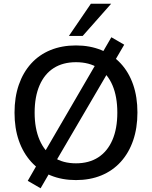

<svg xmlns="http://www.w3.org/2000/svg" viewBox="-20 -958 815 1031"><path d="M388 9Q313 9 252 -16Q191 -41 147.5 -89Q104 -137 81 -203.5Q58 -270 58 -353Q58 -436 81 -502.5Q104 -569 147 -616.5Q190 -664 251 -689Q312 -714 388 -714Q463 -714 524 -689Q585 -664 628.5 -617Q672 -570 695 -503.5Q718 -437 718 -354Q718 -271 695 -204Q672 -137 628.5 -89Q585 -41 524 -16Q463 9 388 9ZM388 -81Q458 -81 507.5 -113Q557 -145 583.5 -206Q610 -267 610 -353Q610 -439 584 -500Q558 -561 508.5 -592.5Q459 -624 388 -624Q318 -624 268.5 -592.5Q219 -561 192.5 -500Q166 -439 166 -353Q166 -268 192.5 -206.5Q219 -145 268.5 -113Q318 -81 388 -81ZM198 53 129 13 187 -88 217 -137 497 -618 520 -658 578 -758 647 -718 588 -617 559 -568 278 -88 256 -47ZM350 -765 468 -938H577L424 -765Z"/></svg>

Font: Nunito Sans 12pt ExtraLight 12pt SemiBold
Style: Regular
Weight: 600
Version: Version 3.101;gftools[0.9.27]